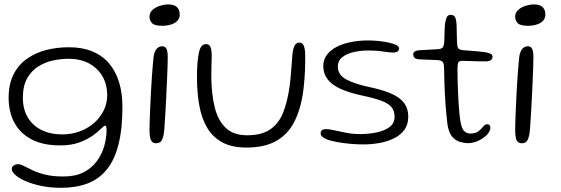

<svg xmlns="http://www.w3.org/2000/svg" viewBox="-20 -654 2600 890"><path d="M264 216.5Q211 216.5 168.5 207.2Q126 198 96 184.5Q66 171 50.2 156.2Q34.5 141.5 34.5 130Q34.5 122.5 38.5 117.5Q42.5 112.5 49.2 109.8Q56 107 64.5 107Q75 107 91.5 115.8Q108 124.5 132.5 136Q157 147.5 192.2 156Q227.5 164.5 275.5 164Q330 164 367.8 144.5Q405.5 125 429 93Q452.5 61 463.2 23Q474 -15 474 -52.5Q474 -58.5 473.2 -62.5Q472.5 -66.5 471.2 -69Q470 -71.5 467 -71.5Q462 -71.5 448.5 -57.5Q435 -43.5 410.5 -25.8Q386 -8 348.5 6Q311 20 258.5 20Q180 20 127 -7.5Q74 -35 47 -84.8Q20 -134.5 20 -201Q20 -263 42 -307.5Q64 -352 103 -380.2Q142 -408.5 192.5 -421.8Q243 -435 299.5 -435Q361 -435 407.5 -416Q454 -397 485 -360.8Q516 -324.5 531.8 -273.5Q547.5 -222.5 547.5 -158.5Q547.5 -56 529.2 15.8Q511 87.5 475 131.8Q439 176 386.2 196.2Q333.5 216.5 264 216.5ZM269 -31Q310 -31 347.5 -44.2Q385 -57.5 414 -82.2Q443 -107 460 -140.5Q477 -174 477 -213.5Q477 -261 455.8 -298.8Q434.5 -336.5 394.5 -359Q354.5 -381.5 296.5 -381.5Q263 -381.5 226.2 -373.8Q189.5 -366 157.5 -346Q125.5 -326 105.8 -290.8Q86 -255.5 86 -200.5Q86 -148.5 108.5 -110.2Q131 -72 172.2 -51.5Q213.5 -31 269 -31Z M704 10Q693.5 10 686.5 4.5Q679.5 -1 676.2 -14.8Q673 -28.5 673 -52Q673 -69.5 674 -97.5Q675 -125.5 676.5 -159.5Q678 -193.5 679.8 -229Q681.5 -264.5 684 -297.2Q686.5 -330 688.5 -355.5Q690.5 -381 692.5 -395Q697.5 -418.5 707.5 -429Q717.5 -439.5 731.5 -439.5Q746 -439.5 751.8 -427.5Q757.5 -415.5 757.5 -389.5Q757.5 -376.5 756.8 -348.2Q756 -320 754.2 -283.5Q752.5 -247 750.8 -208Q749 -169 746.8 -133.2Q744.5 -97.5 742.8 -70.8Q741 -44 739 -32.5Q734 -6.5 725.8 1.8Q717.5 10 704 10ZM732.5 -534.5Q695.5 -534.5 684.2 -547.2Q673 -560 673 -576Q673 -595.5 687.2 -608.2Q701.5 -621 722 -627.2Q742.5 -633.5 762 -633.5Q776.5 -633.5 788 -628.8Q799.5 -624 806.2 -613.5Q813 -603 813 -586.5Q813 -569 802 -557.5Q791 -546 772.5 -540.2Q754 -534.5 732.5 -534.5Z M1122.5 30Q1055.5 30 1011 6.2Q966.5 -17.5 940.5 -61.5Q914.5 -105.5 903.8 -165.2Q893 -225 893 -297Q893 -313.5 893.5 -330.8Q894 -348 895.5 -364.2Q897 -380.5 899 -393Q903.5 -425.5 912.5 -437.5Q921.5 -449.5 934.5 -449.5Q946 -449.5 951.8 -442.2Q957.5 -435 959.2 -424Q961 -413 961.5 -401.5Q961.5 -392.5 961 -379Q960.5 -365.5 960.2 -350.2Q960 -335 959.8 -320.2Q959.5 -305.5 959.5 -294Q960.5 -217.5 975.2 -157Q990 -96.5 1025.8 -61.8Q1061.5 -27 1125.5 -27Q1194 -27 1233.8 -55Q1273.5 -83 1293.2 -134Q1313 -185 1322.5 -254.5Q1324.5 -270 1326.2 -286.8Q1328 -303.5 1329.2 -320.8Q1330.5 -338 1332 -356Q1333.5 -374 1334.5 -391.5Q1337 -423.5 1344.2 -440Q1351.5 -456.5 1368 -456.5Q1381.5 -456.5 1387.2 -444.2Q1393 -432 1394.5 -408.5Q1395 -388 1394.8 -368Q1394.5 -348 1393.8 -328.2Q1393 -308.5 1391.5 -289.5Q1390 -270.5 1388 -252Q1379 -165 1350.2 -101.5Q1321.5 -38 1266.2 -4Q1211 30 1122.5 30Z M1663.5 15.5Q1638 15.5 1605.5 12.8Q1573 10 1542.5 4.5Q1512 -1 1492.5 -9Q1481 -14.5 1473.8 -20.5Q1466.5 -26.5 1466.5 -35.5Q1466.5 -46.5 1473.2 -51Q1480 -55.5 1492.5 -55.5Q1505.5 -55.5 1529.5 -50Q1553.5 -44.5 1584.8 -38.5Q1616 -32.5 1650 -32.5Q1688.5 -32.5 1725.2 -40Q1762 -47.5 1785.5 -65Q1809 -82.5 1809 -113Q1809 -140 1795 -157.2Q1781 -174.5 1747.5 -187Q1714 -199.5 1655 -212Q1597 -224.5 1557.8 -242.5Q1518.5 -260.5 1498.5 -286.5Q1478.5 -312.5 1478.5 -347.5Q1478.5 -377 1494.8 -399.2Q1511 -421.5 1540 -436.5Q1569 -451.5 1606.2 -459Q1643.5 -466.5 1686 -466.5Q1709.5 -466.5 1734.5 -464Q1759.5 -461.5 1781.2 -456.8Q1803 -452 1816.5 -445.2Q1830 -438.5 1830 -430Q1830 -423 1826.5 -418.8Q1823 -414.5 1816.8 -412.5Q1810.5 -410.5 1801.5 -410.5Q1783.5 -410.5 1755.2 -415.2Q1727 -420 1687 -420Q1650 -420 1617.8 -412.2Q1585.5 -404.5 1565.8 -388.2Q1546 -372 1546 -345.5Q1546 -307 1584.8 -286Q1623.5 -265 1694 -250Q1758 -236.5 1797 -218.5Q1836 -200.5 1854.2 -175.2Q1872.5 -150 1872.5 -113.5Q1872.5 -77 1854.5 -52.2Q1836.5 -27.5 1806.5 -12.8Q1776.5 2 1739.2 8.8Q1702 15.5 1663.5 15.5Z M2148 9.5Q2131.5 9.5 2111.2 3.5Q2091 -2.5 2075 -21.8Q2059 -41 2054 -79.5Q2052 -96 2049.8 -117.8Q2047.5 -139.5 2045.5 -165Q2043.5 -190.5 2042.2 -218.8Q2041 -247 2039.8 -276.8Q2038.5 -306.5 2038.5 -336.5Q2038 -359 2032.5 -366.2Q2027 -373.5 2013 -375Q2004 -376 1987.2 -376.5Q1970.5 -377 1953 -377.5Q1935.5 -378 1923.5 -379Q1908.5 -380 1902 -385.8Q1895.5 -391.5 1895.5 -402Q1895.5 -408.5 1899.2 -412.5Q1903 -416.5 1910.5 -418.8Q1918 -421 1929 -421.5Q1958.5 -423 1976 -424Q1993.5 -425 2009 -426Q2026 -427 2031.8 -433.5Q2037.5 -440 2039 -458Q2040 -468.5 2040.2 -484Q2040.5 -499.5 2041 -515.2Q2041.5 -531 2042.5 -542Q2045.5 -563 2050.8 -574Q2056 -585 2068.5 -585Q2079.5 -585 2085.2 -579.8Q2091 -574.5 2093.2 -564Q2095.5 -553.5 2096.5 -537.5Q2097 -519.5 2097.2 -505.8Q2097.5 -492 2097.8 -481.2Q2098 -470.5 2098.2 -462Q2098.5 -453.5 2099.5 -446.5Q2100.5 -432.5 2107 -427.5Q2113.5 -422.5 2129 -421Q2143 -420.5 2162 -418.8Q2181 -417 2198.5 -415.5Q2216 -414 2225.5 -412.5Q2243 -410 2253 -405.2Q2263 -400.5 2263 -390.5Q2263 -380.5 2255.2 -375.2Q2247.5 -370 2231.5 -369.5Q2195.5 -369.5 2166.2 -370.8Q2137 -372 2121.5 -372Q2109.5 -371.5 2105.2 -365.8Q2101 -360 2100.5 -333.5Q2100.5 -309 2101.2 -283Q2102 -257 2103 -231Q2104 -205 2105.5 -180.2Q2107 -155.5 2109 -133.5Q2111 -111.5 2114 -94.5Q2119.5 -57.5 2131.8 -46.2Q2144 -35 2159.5 -35Q2185 -35 2198.2 -45.8Q2211.5 -56.5 2219.8 -67.2Q2228 -78 2238 -78Q2245.5 -78 2249.2 -74Q2253 -70 2253 -62Q2253 -50.5 2244.2 -38Q2235.5 -25.5 2220.5 -14.8Q2205.5 -4 2186.8 2.8Q2168 9.5 2148 9.5Z M2399 10Q2388.5 10 2381.5 4.5Q2374.5 -1 2371.2 -14.8Q2368 -28.5 2368 -52Q2368 -69.5 2369 -97.5Q2370 -125.5 2371.5 -159.5Q2373 -193.5 2374.8 -229Q2376.5 -264.5 2379 -297.2Q2381.5 -330 2383.5 -355.5Q2385.5 -381 2387.5 -395Q2392.5 -418.5 2402.5 -429Q2412.5 -439.5 2426.5 -439.5Q2441 -439.5 2446.8 -427.5Q2452.5 -415.5 2452.5 -389.5Q2452.5 -376.5 2451.8 -348.2Q2451 -320 2449.2 -283.5Q2447.5 -247 2445.8 -208Q2444 -169 2441.8 -133.2Q2439.5 -97.5 2437.8 -70.8Q2436 -44 2434 -32.5Q2429 -6.5 2420.8 1.8Q2412.5 10 2399 10ZM2427.5 -534.5Q2390.5 -534.5 2379.2 -547.2Q2368 -560 2368 -576Q2368 -595.5 2382.2 -608.2Q2396.5 -621 2417 -627.2Q2437.5 -633.5 2457 -633.5Q2471.5 -633.5 2483 -628.8Q2494.5 -624 2501.2 -613.5Q2508 -603 2508 -586.5Q2508 -569 2497 -557.5Q2486 -546 2467.5 -540.2Q2449 -534.5 2427.5 -534.5Z"/></svg>

Font: Gluten ExtraLight
Style: Regular
Weight: 250
Designer: Tyler Finck
Foundry: Etcetera Type Company
Version: Version 1.300